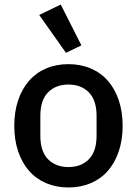

<svg xmlns="http://www.w3.org/2000/svg" viewBox="-20 -815 604 847"><path d="M282 12Q228 12 183.5 -7Q139 -26 108 -61.5Q77 -97 60 -147.5Q43 -198 43 -260Q43 -322 60 -372.5Q77 -423 108 -458.5Q139 -494 183.5 -513Q228 -532 282 -532Q336 -532 380.5 -513Q425 -494 456 -458.5Q487 -423 504 -372.5Q521 -322 521 -260Q521 -198 504 -147.5Q487 -97 456 -61.5Q425 -26 380.5 -7Q336 12 282 12ZM282 -78Q338 -78 372 -112.5Q406 -147 406 -216V-304Q406 -373 372 -407.5Q338 -442 282 -442Q226 -442 192 -407.5Q158 -373 158 -304V-216Q158 -147 192 -112.5Q226 -78 282 -78ZM153 -749 248 -795 339 -615 271 -582Z"/></svg>

Font: IBM Plex Sans Thai Medium
Style: Regular
Weight: 500
Designer: Mike Abbink, Paul van der Laan, Pieter van Rosmalen, Ben Mitchell, Mark Frömberg
Foundry: Bold Monday
Version: Version 1.1